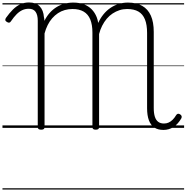

<svg xmlns="http://www.w3.org/2000/svg" viewBox="-20 -1036 1512 1556"><path d="M1305 17Q1260 17 1230.5 -2.5Q1201 -22 1186.5 -61.5Q1172 -101 1172 -159V-769Q1172 -836 1154.5 -879Q1137 -922 1101.5 -942.5Q1066 -963 1010 -963Q978 -963 948.5 -953.5Q919 -944 892.5 -926.5Q866 -909 845 -884Q824 -859 808 -827.5Q792 -796 783 -760V-5Q783 5 776.5 10Q770 15 756 15Q742 15 735.5 10Q729 5 729 -5V-771Q729 -836 711.5 -878.5Q694 -921 658 -942Q622 -963 568 -963Q535 -963 505 -954.5Q475 -946 449.5 -929Q424 -912 403 -888Q382 -864 366.5 -833Q351 -802 341 -765V-5Q341 5 334.5 10Q328 15 314 15Q300 15 293 10Q286 5 286 -5V-868Q286 -915 268.5 -940Q251 -965 213 -965Q185 -965 161 -954Q137 -943 114.5 -920.5Q92 -898 69 -864Q63 -854 55 -852.5Q47 -851 36 -858Q24 -865 23 -873.5Q22 -882 29 -892Q56 -930 84 -958Q112 -986 144 -1001Q176 -1016 215 -1016Q272 -1016 302 -984.5Q332 -953 336 -897Q338 -890 339 -882.5Q340 -875 340 -867Q357 -902 381 -929.5Q405 -957 434.5 -976Q464 -995 499.5 -1005Q535 -1015 574 -1015Q622 -1015 659.5 -1001Q697 -987 723 -960.5Q749 -934 764 -896Q768 -885 771 -874Q774 -863 776 -850Q793 -888 817.5 -918.5Q842 -949 873 -970.5Q904 -992 940.5 -1003.5Q977 -1015 1016 -1015Q1086 -1015 1132.5 -988.5Q1179 -962 1202.5 -909.5Q1226 -857 1226 -777V-161Q1226 -118 1235 -90Q1244 -62 1262.5 -48.5Q1281 -35 1309 -35Q1329 -35 1346 -42.5Q1363 -50 1378.5 -65Q1394 -80 1407 -102Q1413 -112 1421.5 -114Q1430 -116 1440 -109Q1450 -103 1452 -94Q1454 -85 1449 -76Q1437 -55 1421 -37Q1405 -19 1386.5 -7Q1368 5 1347.5 11Q1327 17 1305 17ZM0 490H1472V500H0ZM0 -20H1472V0H0ZM0 -505H1472V-500H0ZM0 -1010H1472V-1000H0Z"/></svg>

Font: Playwrite ES Deco Guides
Style: Regular
Weight: 400
Designer: Veronika Burian, José Scaglione
Foundry: TypeTogether
Version: Version 1.003